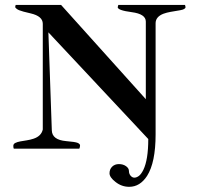

<svg xmlns="http://www.w3.org/2000/svg" viewBox="-20 -594 794 767"><path d="M296.9 0H35.2Q33.2 -3.4 33.2 -11.2Q33.2 -19 41 -22.9Q48.8 -26.9 60.8 -29.1Q72.8 -31.2 86.9 -33.4Q101.1 -35.6 114.3 -40Q145 -50.3 150.9 -76.7V-499Q150.9 -529.3 102.5 -540.5Q67.9 -548.3 56.4 -553.2Q44.9 -558.1 40.5 -565.4L42.5 -574.2H224.1L562.5 -197.8V-507.8Q562.5 -538.1 506.3 -545.4Q450.2 -552.7 450.2 -565.4Q450.2 -566.9 452.6 -574.2H719.2Q721.2 -568.4 721.2 -565.9Q721.2 -556.6 699 -553Q676.8 -549.3 661.4 -546.6Q646 -543.9 632.8 -539.1Q601.6 -526.9 601.6 -501V-57.1Q601.6 55.2 567.4 108.9Q539.1 152.3 496.1 152.3Q465.8 152.3 441.4 132.8Q417.5 114.3 417.5 98.1Q417.5 82 428 71.8Q438.5 61.5 455.1 61.5Q471.7 61.5 483.4 69.8Q495.1 78.1 495.1 89.1Q495.1 100.1 501.7 107.9Q508.3 115.7 516.8 115.7Q525.4 115.7 534.7 108.9Q543.9 102.1 552.7 84.5Q572.3 43.9 572.3 -38.6L173.3 -464.8L187 -73.2Q188 -35.2 244.1 -30.3Q280.8 -27.3 290.3 -23.2Q299.8 -19 299.8 -12.9Q299.8 -6.8 296.9 0Z"/></svg>

Font: RadleyRegular
Style: Regular
Weight: 400
Designer: vernon adams
Foundry: vernon adams
Version: Version 1.000;PS 001.001;hotconv 1.0.56